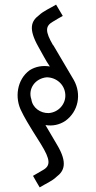

<svg xmlns="http://www.w3.org/2000/svg" viewBox="-20 -776 414 832"><path d="M157 -152C199 -84 200 -58 166 -39L123 -14C132 3 143 20 152 36C176 21 206 9 225 -10C257 -34 275 -69 227 -149L177 -234C208 -229 237 -235 263 -252C320 -293 334 -368 300 -429L211 -580H210C175 -640 176 -663 209 -682C224 -691 237 -699 252 -707L223 -756C199 -741 169 -729 149 -710C116 -685 101 -653 147 -572C164 -543 177 -515 196 -488C164 -493 135 -488 109 -472C53 -432 42 -351 74 -292C84 -271 98 -245 157 -152ZM116 -345C100 -391 132 -436 182 -441C223 -441 260 -411 263 -367C266 -326 234 -289 191 -286C155 -285 121 -309 116 -345Z"/></svg>

Font: Josefin Sans
Style: Regular
Weight: 400
Designer: Santiago Orozco
Foundry: Typemade
Version: 1.000